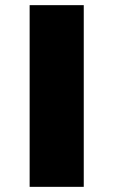

<svg xmlns="http://www.w3.org/2000/svg" viewBox="-20 -725 440 745"><path d="M95 0V-705H305V0Z"/></svg>

Font: Nunito Sans 7pt Expanded Black
Style: Regular
Weight: 900
Width: 7
Designer: Vernon Adams
Foundry: Vernon Adams
Version: Version 3.101;gftools[0.9.27]